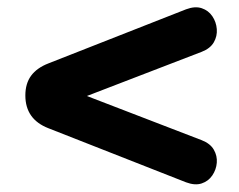

<svg xmlns="http://www.w3.org/2000/svg" viewBox="-20 -544 640 515"><path d="M479 -55 110 -200Q48 -224 48 -288Q48 -320 63.5 -341Q79 -362 110 -374L479 -519Q503 -528 521 -522Q539 -516 549.5 -500.5Q560 -485 561.5 -466Q563 -447 553.5 -430.5Q544 -414 521 -405L100 -243V-330L521 -168Q544 -159 553.5 -142.5Q563 -126 561.5 -107.5Q560 -89 549.5 -73.5Q539 -58 521 -52Q503 -46 479 -55Z"/></svg>

Font: Nunito ExtraLight Black
Style: Regular
Weight: 900
Version: Version 3.602